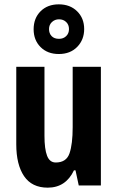

<svg xmlns="http://www.w3.org/2000/svg" viewBox="-20 -855 541 885"><path d="M445 -547V0H343L328 -70H321Q283 10 200 10Q127 10 91 -43Q55 -96 55 -190V-547H185V-229Q185 -168 197 -137Q209 -106 237 -106Q286 -106 300.5 -148.5Q315 -191 315 -269V-547ZM251 -606Q199 -606 167 -638Q135 -670 135 -720Q135 -771 167 -803Q199 -835 251 -835Q303 -835 335.5 -803Q368 -771 368 -721Q368 -672 336 -639Q304 -606 251 -606ZM252 -676Q272 -676 285 -688.5Q298 -701 298 -721Q298 -741 285 -753.5Q272 -766 252 -766Q233 -766 219.5 -753.5Q206 -741 206 -721Q206 -701 218 -688.5Q230 -676 252 -676Z"/></svg>

Font: Noto Sans Thai ExtCond
Style: Bold
Weight: 700
Width: 2
Designer: Monotype Design Team
Foundry: Monotype Imaging Inc.
Version: Version 2.002; ttfautohint (v1.8.4.7-5d5b)